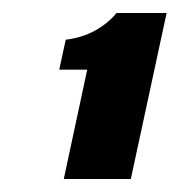

<svg xmlns="http://www.w3.org/2000/svg" viewBox="-20 -655 276 295"><path d="M81 -594Q106 -597 126 -608Q146 -619 159 -635H236L181 -380H78L114 -548H71Z"/></svg>

Font: Racing Sans One
Style: Regular
Weight: 400
Designer: Pablo Impallari, Rodrigo Fuenzalida
Foundry: Pablo Impallari, Rodrigo Fuenzalida
Version: Version 1.001; ttfautohint (v0.8) -G 200 -r 50